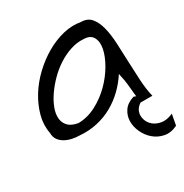

<svg xmlns="http://www.w3.org/2000/svg" viewBox="-176 -694 1005 1047"><g transform="rotate(-30 327.0 -171.0)"><path d="M512.7 -202.1Q484.4 -158.2 447.3 -122.6Q410.2 -86.9 365.7 -62Q321.3 -37.1 269 -25.4Q216.8 -13.7 159.2 -18.6Q138.7 -18.6 115.2 -23.4Q91.8 -28.3 71.8 -39.1Q51.8 -49.8 39.1 -67.4Q26.4 -85 26.4 -111.3Q15.6 -166 30.8 -222.2Q45.9 -278.3 78.1 -330.6Q110.4 -382.8 157.2 -427.2Q204.1 -471.7 257.3 -502.4Q310.5 -533.2 366.7 -546.9Q422.9 -560.5 475.6 -550.8Q515.6 -550.8 538.1 -524.4Q560.5 -498 571.8 -454.1Q583 -410.2 585.9 -353Q588.9 -295.9 590.8 -235.4Q592.8 -174.8 596.2 -115.7Q599.6 -56.6 611.3 -7.8H539.1Q534.2 -41 531.7 -66.4Q529.3 -91.8 527.3 -113.8Q525.4 -135.7 522 -156.2Q518.6 -176.8 512.7 -202.1ZM438.5 -462.9Q400.4 -465.8 359.9 -452.6Q319.3 -439.5 281.7 -415.5Q244.1 -391.6 211.4 -358.9Q178.7 -326.2 154.3 -291Q129.9 -255.9 116.7 -221.2Q103.5 -186.5 106 -157.2Q108.4 -127.9 127.9 -107.4Q147.5 -86.9 188.5 -80.1Q247.1 -81.1 301.3 -109.9Q355.5 -138.7 397.9 -181.2Q440.4 -223.6 468.8 -272.9Q497.1 -322.3 505.4 -364.3Q513.7 -406.2 498 -434.6Q482.4 -462.9 438.5 -462.9ZM641.6 198.2Q599.6 218.8 562 211.4Q524.4 204.1 496.1 180.2Q467.8 156.2 451.7 121.6Q435.5 86.9 436 52.2Q436.5 17.6 456.1 -11.7Q475.6 -41 519.5 -54.7L606.4 -23.4Q562.5 -24.4 537.6 -8.3Q512.7 7.8 504.9 30.3Q497.1 52.7 504.4 77.6Q511.7 102.5 531.7 119.6Q551.8 136.7 583 142.1Q614.3 147.5 654.3 129.9Z"/></g></svg>

Font: Architects Daughter-petzku
Style: Regular
Weight: 400
Designer: Kimberly Geswein
Foundry: Kimberly Geswein
Version: Version 1.000 2010 initial release